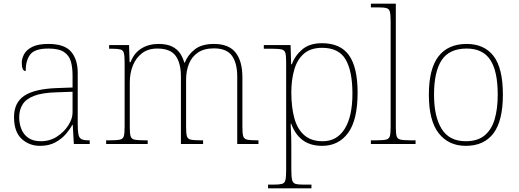

<svg xmlns="http://www.w3.org/2000/svg" viewBox="-20 -780 2809 1040"><path d="M197 10Q138 10 97 -28Q56 -66 56 -146Q56 -225 112.5 -262Q169 -299 290 -303L373 -306V-371Q373 -414 364 -446.5Q355 -479 327 -498Q299 -517 242 -517Q168 -517 143.5 -484.5Q119 -452 119 -395Q98 -395 98 -441Q98 -462 110 -485.5Q122 -509 153.5 -525.5Q185 -542 242 -542Q330 -542 365.5 -499.5Q401 -457 401 -386V-110Q401 -73 404.5 -53.5Q408 -34 420 -27Q432 -20 459 -20H466V0H380L374 -104H372Q361 -83 338.5 -56Q316 -29 281 -9.5Q246 10 197 10ZM201 -15Q250 -15 288.5 -40Q327 -65 350 -101Q373 -137 373 -170V-283L287 -280Q209 -278 165 -261Q121 -244 102.5 -214.5Q84 -185 84 -145Q84 -111 95.5 -81.5Q107 -52 133 -33.5Q159 -15 201 -15Z M555 0V-20H578Q615 -20 631 -24Q647 -28 651 -43.5Q655 -59 655 -94V-442Q655 -477 651 -492.5Q647 -508 632.5 -512Q618 -516 588 -516H571V-536H679L682 -443H687Q706 -493 746 -517.5Q786 -542 838 -542Q884 -542 912 -528Q940 -514 955.5 -491Q971 -468 978 -441H981Q997 -482 1034.5 -512Q1072 -542 1139 -542Q1219 -542 1256 -495.5Q1293 -449 1293 -361V-94Q1293 -59 1297 -43.5Q1301 -28 1317.5 -24Q1334 -20 1370 -20H1380V0H1265V-365Q1265 -439 1236 -478.5Q1207 -518 1139 -518Q1086 -518 1052.5 -495.5Q1019 -473 1003.5 -434.5Q988 -396 988 -349V-94Q988 -59 992 -43.5Q996 -28 1012 -24Q1028 -20 1065 -20H1080V0H960V-365Q960 -438 931.5 -477.5Q903 -517 832 -517Q782 -517 749 -491.5Q716 -466 699.5 -424.5Q683 -383 683 -334V-94Q683 -59 687 -43.5Q691 -28 707.5 -24Q724 -20 760 -20H780V0Z M1432 240V220H1463Q1493 220 1507.5 216Q1522 212 1526 195.5Q1530 179 1530 142V-442Q1530 -477 1526 -492.5Q1522 -508 1506 -512Q1490 -516 1453 -516H1409V-536H1554L1557 -432H1561Q1578 -479 1617.5 -512.5Q1657 -546 1724 -546Q1824 -546 1870.5 -480.5Q1917 -415 1917 -278Q1917 -130 1865.5 -60Q1814 10 1725 10Q1661 10 1619.5 -21Q1578 -52 1557 -111H1555Q1554 -99 1556 -70.5Q1558 -42 1558 13V142Q1558 179 1562.5 195.5Q1567 212 1581 216Q1595 220 1625 220H1667V240ZM1728 -15Q1805 -15 1847 -82Q1889 -149 1889 -273Q1889 -395 1852 -458Q1815 -521 1725 -521Q1663 -521 1626.5 -489.5Q1590 -458 1574 -403Q1558 -348 1558 -279Q1558 -199 1574.5 -139.5Q1591 -80 1628.5 -47.5Q1666 -15 1728 -15Z M1989 0V-20H2019Q2056 -20 2072 -24Q2088 -28 2092 -43.5Q2096 -59 2096 -94V-662Q2096 -699 2092 -715.5Q2088 -732 2073.5 -736Q2059 -740 2029 -740H1989V-760H2124V-94Q2124 -59 2128 -43.5Q2132 -28 2148.5 -24Q2165 -20 2201 -20H2231V0Z M2503 10Q2410 10 2356.5 -58Q2303 -126 2303 -267Q2303 -407 2355 -474.5Q2407 -542 2508 -542Q2603 -542 2653.5 -476.5Q2704 -411 2704 -267Q2704 -126 2653 -58Q2602 10 2503 10ZM2503 -15Q2567 -15 2605 -46.5Q2643 -78 2659.5 -134.5Q2676 -191 2676 -267Q2676 -395 2635.5 -456Q2595 -517 2508 -517Q2414 -517 2372.5 -454.5Q2331 -392 2331 -267Q2331 -148 2372.5 -81.5Q2414 -15 2503 -15Z"/></svg>

Font: Noto Serif Tamil Thin
Style: Italic
Weight: 100
Italic angle: -12°
Designer: Indian Type Foundry, Tom Grace, and the Monotype Design Team
Foundry: Monotype Imaging Inc.
Version: Version 2.003; ttfautohint (v1.8.4.7-5d5b)